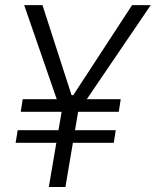

<svg xmlns="http://www.w3.org/2000/svg" viewBox="-20 -748 623 768"><path d="M149.9 -727.5 281.7 -319.3 224.6 -300.3 76.7 -727.5ZM241.7 -319.3 508.3 -727.5H583L292.5 -300.3ZM303.7 -367.2 241.7 0H175.3L237.8 -367.2ZM462.9 -351.1 455.1 -300.8H63L70.8 -351.1ZM442.9 -227.1 435.1 -176.8H42.5L50.8 -227.1Z"/></svg>

Font: Inter Tight Light
Style: Italic
Weight: 300
Italic angle: -9.39999°
Designer: Rasmus Andersson
Foundry: rsms
Version: Version 3.004